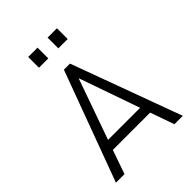

<svg xmlns="http://www.w3.org/2000/svg" viewBox="-251 -1013 1135 1135"><g transform="rotate(-45 316.5 -446.0)"><path d="M37.1 0 292 -689.9H342.8L596.2 0H525.9L473.1 -149.9H161.1L108.9 0ZM183.1 -211.9H451.2L317.9 -592.8ZM195.8 -802.2V-892.1H273.9V-802.2ZM357.9 -802.2V-892.1H436V-802.2Z"/></g></svg>

Font: Acari Sans Light
Style: Regular
Weight: 300
Designer: Alfredo Marco Pradil and Stefan Peev
Foundry: Hanken Design Co.
Version: Version 1.045;January 11, 2019;FontCreator 11.5.0.2425 64-bi